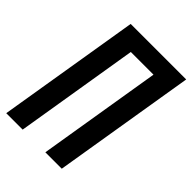

<svg xmlns="http://www.w3.org/2000/svg" viewBox="-214 -835 934 934"><g transform="rotate(45 253.0 -367.5)"><path d="M3 0 124 -735H506L385 0H272L377 -639H221L116 0Z"/></g></svg>

Font: Iosevka Curly
Style: Bold Italic
Weight: 700
Italic angle: -9°
Monospace: yes
Designer: Belleve Invis
Foundry: Belleve Invis
Version: Version 22.1.2; ttfautohint (v1.8.4)